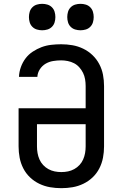

<svg xmlns="http://www.w3.org/2000/svg" viewBox="-20 -974 640 1002"><path d="M300 8Q270 8 241 3Q212 -2 185 -15Q158 -28 136.5 -48.5Q115 -69 101.5 -95.5Q88 -122 82.5 -151Q77 -180 77 -210V-409H427V-525Q427 -543 424 -560.5Q421 -578 413.5 -593.5Q406 -609 394 -622.5Q382 -636 366.5 -644Q351 -652 333.5 -655.5Q316 -659 299 -659Q278 -659 257 -655.5Q236 -652 218 -641.5Q200 -631 188 -612.5Q176 -594 175 -573H79Q80 -599 89 -624Q98 -649 113.5 -669.5Q129 -690 151 -704.5Q173 -719 197 -728Q221 -737 247 -740Q273 -743 299 -743Q329 -743 358 -738Q387 -733 414 -720Q441 -707 462.5 -686.5Q484 -666 498 -639.5Q512 -613 517.5 -584Q523 -555 523 -525V-210Q523 -180 517.5 -151Q512 -122 498.5 -95.5Q485 -69 463.5 -48.5Q442 -28 415 -15Q388 -2 359 3Q330 8 300 8ZM300 -76Q318 -76 335 -79.5Q352 -83 367.5 -91.5Q383 -100 395 -113Q407 -126 414 -142Q421 -158 424 -175Q427 -192 427 -210V-326H173V-210Q173 -192 176 -175Q179 -158 186 -142Q193 -126 205 -113Q217 -100 232.5 -91.5Q248 -83 265 -79.5Q282 -76 300 -76ZM400 -816Q386 -816 372.5 -820Q359 -824 349 -834Q339 -844 335 -857.5Q331 -871 331 -885Q331 -899 335 -912.5Q339 -926 349 -936Q359 -946 372.5 -950Q386 -954 400 -954Q414 -954 427.5 -950Q441 -946 451 -936Q461 -926 465 -912.5Q469 -899 469 -885Q469 -871 465 -857.5Q461 -844 451 -834Q441 -824 427.5 -820Q414 -816 400 -816ZM200 -816Q186 -816 172.5 -820Q159 -824 149 -834Q139 -844 135 -857.5Q131 -871 131 -885Q131 -899 135 -912.5Q139 -926 149 -936Q159 -946 172.5 -950Q186 -954 200 -954Q214 -954 227.5 -950Q241 -946 251 -936Q261 -926 265 -912.5Q269 -899 269 -885Q269 -871 265 -857.5Q261 -844 251 -834Q241 -824 227.5 -820Q214 -816 200 -816Z"/></svg>

Font: Zed Mono Medium Extended
Style: Regular
Weight: 500
Width: 7
Monospace: yes
Designer: Belleve Invis
Foundry: Belleve Invis
Version: Version 1.0.0; ttfautohint (v1.8.4)